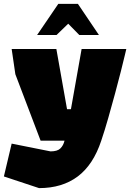

<svg xmlns="http://www.w3.org/2000/svg" viewBox="-40 -725 680 988"><path d="M161 243 -20 183 20 14 220 54Q255 54 270.5 39Q286 24 292 -1H169L39 -343L20 -473H250L305 -163H325L380 -473H610Q610 -473 602.5 -441.5Q595 -410 582 -358Q569 -306 552 -243.5Q535 -181 517 -117.5Q499 -54 481 -1Q440 123 360 183Q280 243 161 243ZM151 -545 260 -705H361L469 -545H368L311 -603L251 -545Z"/></svg>

Font: Rowdies
Style: Bold
Weight: 700
Designer: Jaikishan Patel
Version: Version 1.000; ttfautohint (v1.8.3)